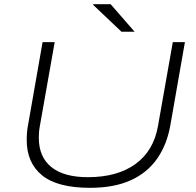

<svg xmlns="http://www.w3.org/2000/svg" viewBox="-20 -888 940 920"><path d="M412 12Q255 12 181.5 -48Q108 -108 108 -217Q108 -235 109.5 -254Q111 -273 115 -292L184 -686H242L171 -284Q168 -269 167 -255Q166 -241 166 -228Q166 -136 226 -87.5Q286 -39 401 -39Q542 -39 629 -102Q716 -165 737 -284L808 -686H866L797 -292Q781 -197 733.5 -128.5Q686 -60 606 -24Q526 12 412 12ZM562 -736 426 -865 427 -868H510L625 -736Z"/></svg>

Font: Archivo Expanded Thin
Style: Italic
Weight: 250
Width: 7
Italic angle: -10°
Designer: Hector Gatti
Foundry: Omnibus-Type
Version: Version 2.001